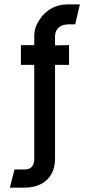

<svg xmlns="http://www.w3.org/2000/svg" viewBox="-20 -700 413 884"><path d="M25.4 164.1 46.9 80.1H93.8Q130.9 80.1 136.7 44.9Q137.7 40 137.7 37.1V-401.4H76.2V-492.2H137.7V-534.2Q137.7 -584 177.7 -629.9Q222.7 -678.7 288.1 -679.7H347.7L326.2 -587.9H295.9Q243.2 -586.9 234.4 -543.9Q233.4 -538.1 233.4 -532.2V-491.2L297.9 -492.2V-401.4H233.4V29.3Q233.4 109.4 173.8 144.5Q139.6 164.1 91.8 164.1Z"/></svg>

Font: Post No Bills Jaffna
Style: Bold
Weight: 700
Designer: Kosala Senevirathne, Siva Puranthara, Lasantha Premarathna, Tharique Azeez
Foundry: Mooniak
Version: Version 1.220 ; ttfautohint (v1.6)